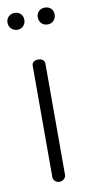

<svg xmlns="http://www.w3.org/2000/svg" viewBox="-79 -696 341 730"><g transform="rotate(-10 91.0 -331.0)"><path d="M33 -662Q47 -662 56 -653Q65 -644 65 -630Q65 -616 56 -606.5Q47 -597 33 -597Q19 -597 9.5 -606.5Q0 -616 0 -630Q0 -644 9.5 -653Q19 -662 33 -662ZM150 -662Q164 -662 173 -653Q182 -644 182 -630Q182 -616 173 -606.5Q164 -597 150 -597Q135 -597 126 -606.5Q117 -616 117 -630Q117 -644 126 -653Q135 -662 150 -662ZM90 -472Q101 -472 108 -466.5Q115 -461 115 -452V-22Q115 -14 108 -7Q101 0 90 0Q79 0 72.5 -7Q66 -14 66 -22V-452Q66 -461 72.5 -466.5Q79 -472 90 -472Z"/></g></svg>

Font: AkaAcidDosis
Style: Light
Weight: 300
Designer: Edgar Tolentino, Pablo Impallari, Igino Marini, Aka-Acid
Foundry: Edgar Tolentino, Pablo Impallari, Igino Marini, Aka-Acid
Version: Version 1.007